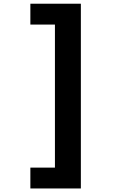

<svg xmlns="http://www.w3.org/2000/svg" viewBox="-20 -830 690 1059"><path d="M426 209.5H147.5V94.5H283V-694.5H147.5V-809.5H426Z"/></svg>

Font: Trispace Thin SemiBold
Style: Regular
Weight: 600
Version: Version 1.210